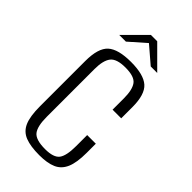

<svg xmlns="http://www.w3.org/2000/svg" viewBox="-206 -690 754 754"><g transform="rotate(45 171.0 -313.0)"><path d="M178 9Q129 9 99.5 -2.5Q70 -14 57 -43.5Q44 -73 44 -129V-380Q44 -452 73.5 -478.5Q103 -505 174 -505Q244 -505 273.5 -479Q303 -453 303 -383V-321H255V-384Q255 -431 239.5 -452.5Q224 -474 174 -474Q125 -474 108.5 -452.5Q92 -431 92 -384V-119Q92 -66 108.5 -45Q125 -24 177 -24Q224 -24 239.5 -44.5Q255 -65 255 -119V-180H303V-129Q303 -75 290 -45Q277 -15 249.5 -3Q222 9 178 9ZM66 -547 154 -635H189L277 -547H241L171 -607L103 -547Z"/></g></svg>

Font: Alumni Sans Thin Light
Style: Regular
Weight: 300
Version: Version 1.018